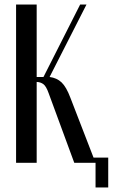

<svg xmlns="http://www.w3.org/2000/svg" viewBox="-20 -719 498 848"><path d="M308 0 195 -307Q184 -338 172 -347Q160 -356 144 -357H142V0H51V-699H142V-379H172L334 -699H362L199 -379Q231 -375 252 -355Q273 -335 291 -287L402 0ZM378 -23H458V109H402V0H378Z"/></svg>

Font: Moniqa SemBd Heading
Style: Regular
Weight: 600
Designer: Rajesh Rajput
Foundry: Rajesh Rajput
Version: Version 1.000